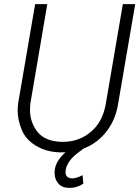

<svg xmlns="http://www.w3.org/2000/svg" viewBox="-20 -731 683 934"><path d="M577.6 -710.9 493.7 -220.7C482.9 -163.6 458.5 -119.1 419.9 -87.9C381.8 -56.6 337.4 -41 286.6 -41C283.7 -41 280.3 -41 277.3 -41C225.1 -43 186.5 -59.1 162.1 -89.8C138.2 -120.6 126 -155.8 126 -196.3C126 -206.5 126.5 -217.3 127.9 -228.5L210 -710.9H150.9L68.4 -229C66.9 -216.8 65.9 -205.1 65.9 -193.8C65.9 -162.1 72.8 -130.9 85.9 -99.1C99.1 -67.4 122.1 -41.5 155.8 -21.5C189 -1.5 228.5 9.3 274.4 10.3L298.8 9.8C264.6 39.6 247.1 70.8 245.6 104C245.6 106 245.6 108.4 245.6 110.4C245.6 130.4 251.5 147.9 264.2 162.1C276.4 176.3 294.4 183.1 318.4 183.1C341.8 183.1 364.3 176.3 385.3 162.6L381.8 121.1C362.3 131.3 345.7 136.7 332 136.7C331.5 136.7 331.1 136.7 330.6 136.7C309.6 135.7 298.8 126 298.8 106.4C298.8 104.5 298.8 102.1 299.3 99.6C301.8 69.8 322.8 39.6 362.8 9.3L387.7 -8.8C433.1 -26.4 470.2 -54.7 499.5 -93.3C528.8 -131.8 547.4 -177.2 555.2 -229.5L637.7 -710.9Z"/></svg>

Font: Roboto Light
Style: Italic
Weight: 300
Italic angle: -12°
Designer: Google
Version: Version 2.137; 2017